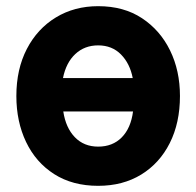

<svg xmlns="http://www.w3.org/2000/svg" viewBox="-20 -572 635 622"><path d="M563 -261Q563 -343 531 -408.5Q499 -474 440 -513Q381 -552 298 -552Q221 -552 161 -515.5Q101 -479 67 -413.5Q33 -348 33 -261Q33 -178 64.5 -112Q96 -46 155.5 -8Q215 30 298 30Q378 30 437.5 -6.5Q497 -43 530 -108.5Q563 -174 563 -261ZM298 -97Q252 -97 222.5 -127.5Q193 -158 185 -211H411Q404 -157 374.5 -127Q345 -97 298 -97ZM298 -425Q343 -425 372 -395.5Q401 -366 410 -319H184Q194 -369 224 -397Q254 -425 298 -425Z"/></svg>

Font: Repo Bold
Style: Bold
Weight: 700
Designer: Stefan Peev
Foundry: Context Ltd
Version: Version 1.502